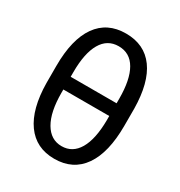

<svg xmlns="http://www.w3.org/2000/svg" viewBox="-172 -842 912 971"><g transform="rotate(30 284.5 -356.0)"><path d="M508.8 -312.5Q508.8 -155.8 451.2 -73Q393.6 9.8 284.7 9.8Q177.7 9.8 119.6 -71.3Q61.5 -152.3 59.6 -302.7V-402.8Q59.6 -557.6 117.2 -639.2Q174.8 -720.7 283.7 -720.7Q392.1 -720.7 449.5 -641.6Q506.8 -562.5 508.8 -412.6ZM149.9 -391.1H418V-418Q418 -528.8 384 -587.6Q350.1 -646.5 283.7 -646.5Q218.3 -646.5 184.1 -587.6Q149.9 -528.8 149.9 -418ZM418 -316.9H149.9V-297.9Q149.9 -186 185.5 -125Q221.2 -64 284.7 -64Q348.1 -64 382.6 -122.6Q417 -181.2 418 -292Z"/></g></svg>

Font: RobotoInd
Style: Regular
Weight: 400
Designer: Google
Version: Version 2.001101; 2014